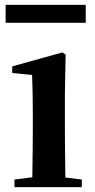

<svg xmlns="http://www.w3.org/2000/svg" viewBox="-20 -764 386 784"><path d="M314 0V-31L247 -39C246 -115 245 -180 245 -235V-385L248 -541L235 -550L30 -493V-466L111 -458C113 -410 114 -359 114 -306V-235C114 -181 113 -116 112 -40L39 -31V0ZM330 -671V-744H3V-671Z"/></svg>

Font: AllPunType Bold
Style: Regular
Weight: 700
Version: 1.0